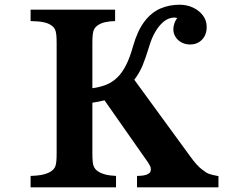

<svg xmlns="http://www.w3.org/2000/svg" viewBox="-20 -801 1040 821"><path d="M748 -780.8Q779.8 -780.8 805.9 -768.3Q832 -755.9 847.9 -734.6Q863.8 -713.4 863.8 -686Q863.8 -651.9 843.8 -631.3Q823.7 -610.8 793 -610.8Q772.5 -610.8 756.1 -619.6Q739.7 -628.4 730.5 -643.3Q721.2 -658.2 721.2 -675.8Q721.2 -688.5 725.8 -701.7Q730.5 -714.8 737.8 -724.1Q720.7 -728.5 702.6 -721.7Q684.6 -714.8 668.9 -698.2Q655.3 -684.6 641.6 -660.6Q627.9 -636.7 616.2 -597.2Q603.5 -555.2 590.1 -522.2Q576.7 -489.3 554.2 -460L793 -132.8Q808.6 -111.3 820.3 -98.4Q832 -85.4 841.8 -77.9Q851.6 -70.3 860.8 -64Q873 -56.6 889.4 -53Q905.8 -49.3 914.1 -47.9V0H565.9V-48.8Q578.1 -48.8 591.6 -50.5Q605 -52.2 612.8 -57.1Q621.1 -61.5 623 -66.4Q625 -71.3 625 -78.1Q625 -84.5 622.3 -90.3Q619.6 -96.2 613.8 -105.2Q607.9 -114.3 597.2 -128.9L426.8 -372.1Q412.1 -368.7 399.7 -366Q387.2 -363.3 375 -361.8V-146Q375 -123 376.5 -109.1Q377.9 -95.2 382.1 -86.9Q386.2 -78.6 394 -71.8Q407.7 -61 428.5 -55.4Q449.2 -49.8 476.1 -48.8V0H110.8V-48.8Q145.5 -49.8 167.5 -55.4Q189.5 -61 203.1 -71.8Q211.4 -78.6 215.3 -86.9Q219.2 -95.2 220.7 -109.1Q222.2 -123 222.2 -146V-616.2Q222.2 -639.2 220.7 -652.8Q219.2 -666.5 215.3 -675Q211.4 -683.6 203.1 -689.9Q189 -701.2 167.2 -705.8Q145.5 -710.4 110.8 -710.9V-759.8H472.2V-710.9Q448.2 -710.4 428.2 -705.8Q408.2 -701.2 394 -689.9Q386.2 -683.6 382.1 -675Q377.9 -666.5 376.5 -652.8Q375 -639.2 375 -616.2V-423.8Q408.2 -428.2 434.3 -438.7Q460.4 -449.2 481.4 -469.5Q502.4 -489.7 519 -522.5Q535.6 -555.2 548.8 -603Q567.9 -669.9 597.4 -708.7Q627 -747.6 665 -764.2Q703.1 -780.8 748 -780.8Z"/></svg>

Font: BIZ UDPMincho
Style: Bold
Weight: 700
Designer: TypeBank Co., Ltd.
Foundry: Morisawa Inc.
Version: Version 1.06